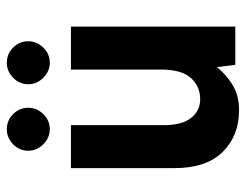

<svg xmlns="http://www.w3.org/2000/svg" viewBox="-99 -611 721 563"><g transform="rotate(-90 261.5 -329.5)"><path d="M220 11Q145 11 97.5 -37Q50 -85 50 -179V-482H176V-209Q176 -157 197 -130Q218 -103 252 -103Q290 -103 314.5 -130.5Q339 -158 339 -217V-482H465V0H353L346 -54Q327 -29 295.5 -9Q264 11 220 11ZM164 -544Q139 -544 120 -563Q101 -582 101 -607Q101 -633 120 -651.5Q139 -670 164 -670Q190 -670 208.5 -651.5Q227 -633 227 -607Q227 -582 208.5 -563Q190 -544 164 -544ZM359 -544Q334 -544 315 -563Q296 -582 296 -607Q296 -633 315 -651.5Q334 -670 359 -670Q385 -670 403.5 -651.5Q422 -633 422 -607Q422 -582 403.5 -563Q385 -544 359 -544Z"/></g></svg>

Font: Zen Kaku Gothic New Black
Style: Regular
Weight: 900
Designer: Yoshimichi Ohira
Foundry: Positype
Version: Version 1.001